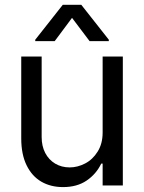

<svg xmlns="http://www.w3.org/2000/svg" viewBox="-20 -763 593 790"><path d="M402.3 -530.3H485.4V0H402.3V-89.8H396.5Q376 -46.9 336.4 -20Q296.9 6.8 239.3 6.8Q188.5 6.8 149.9 -15.6Q111.3 -38.1 89.4 -83Q67.4 -127.9 67.4 -193.4V-530.3H151.4V-199.2Q151.4 -162.1 166 -133.8Q180.7 -105.5 207 -89.8Q233.4 -74.2 266.6 -74.2Q298.8 -74.2 330.1 -90.3Q361.3 -106.4 381.8 -139.2Q402.3 -171.9 402.3 -217.8ZM276.4 -689.5 205.1 -593.8H125V-599.6L238.3 -743.2H314.5L427.7 -599.6V-593.8H348.6Z"/></svg>

Font: Pretendard JP Variable
Style: Regular
Weight: 400
Designer: Base glyphs from Inter by Rasmus Andersson; Hangul glyphs from Noto Sans CJK(Source Han Sans) by Jang Soo-young and Kang
Foundry: Kil Hyung-jin
Version: Version 1.307;Glyphs 3.2 (3192)